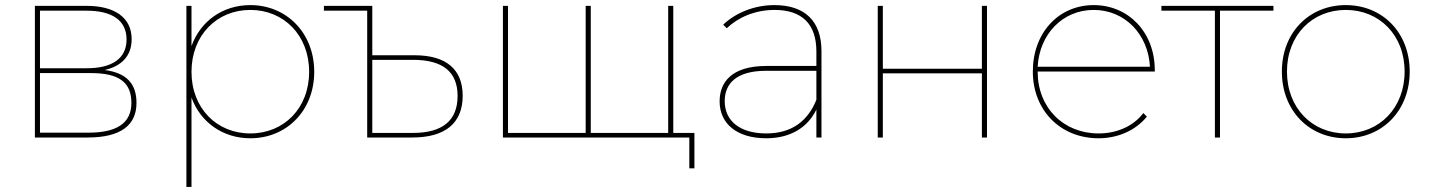

<svg xmlns="http://www.w3.org/2000/svg" viewBox="-20 -540 5619 754"><path d="M337 -253C447 -253 496 -217 496 -136C496 -55 437 -19 327 -19H137V-253ZM321 -498C420 -498 477 -460 477 -385C477 -310 420 -272 321 -272H137V-498ZM324 0C454 0 516 -48 516 -136C516 -210 478 -254 391 -265C456 -280 497 -319 497 -386C497 -472 429 -517 320 -517H117V0Z M963 -16C831 -16 732 -115 732 -258C732 -401 831 -501 963 -501C1095 -501 1194 -401 1194 -258C1194 -115 1095 -16 963 -16ZM732 -157C767 -60 855 3 963 3C1105 3 1214 -105 1214 -258C1214 -411 1105 -520 963 -520C855 -520 767 -457 732 -359V-517H712V194H732Z M1442 -305H1602C1719 -305 1777 -258 1777 -163C1777 -67 1718 -18 1602 -18H1442ZM1442 -517H1252V-498H1422V0H1599C1728 0 1797 -56 1797 -164C1797 -268 1732 -323 1608 -323H1442Z M2707 -18H2624V-517H2604V-18H2300V-517H2280V-18H1975V-517H1955V0H2687V121H2707Z M3186 -148C3152 -64 3089 -16 2989 -16C2886 -16 2826 -65 2826 -143C2826 -212 2872 -262 2989 -262H3186ZM2989 3C3086 3 3153 -41 3186 -110V0H3206V-339C3206 -457 3141 -520 3021 -520C2943 -520 2869 -490 2820 -443L2834 -429C2879 -472 2945 -501 3022 -501C3129 -501 3186 -446 3186 -338V-281H2990C2852 -281 2806 -216 2806 -142C2806 -55 2873 3 2989 3Z M3447 0V-252H3836V0H3856V-517H3836V-270H3447V-517H3427V0Z M4055 -278C4062 -406 4153 -501 4275 -501C4397 -501 4489 -406 4496 -278ZM4294 3C4368 3 4438 -26 4484 -82L4470 -96C4429 -42 4363 -16 4294 -16C4157 -16 4055 -116 4055 -259H4515V-264C4515 -414 4411 -520 4275 -520C4138 -520 4036 -412 4036 -259C4036 -106 4145 3 4294 3Z M4771 -498H4981V-517H4541V-498H4751V0H4771Z M5265 3C5409 3 5516 -106 5516 -259C5516 -412 5409 -520 5265 -520C5121 -520 5014 -412 5014 -259C5014 -106 5121 3 5265 3ZM5265 -16C5133 -16 5034 -116 5034 -259C5034 -402 5133 -501 5265 -501C5397 -501 5496 -402 5496 -259C5496 -116 5397 -16 5265 -16Z"/></svg>

Font: Montserrat-Alt1 Thin
Style: Regular
Weight: 100
Designer: Differentunic
Foundry: Differentunic
Version: Version 7.222